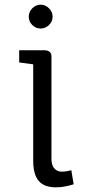

<svg xmlns="http://www.w3.org/2000/svg" viewBox="-20 -787 377 821"><path d="M218 14Q169 14 145.5 -13.5Q122 -41 122 -99V-512L62 -520V-572H170Q202 -572 200 -541V-108Q200 -80 212.5 -66.5Q225 -53 244 -53Q258 -53 268.5 -55.5Q279 -58 285 -59L295 1Q279 6 260 10Q241 14 218 14ZM154 -665Q133 -665 118 -680Q103 -695 103 -716Q103 -736 118 -751.5Q133 -767 154 -767Q174 -767 189.5 -751.5Q205 -736 205 -716Q205 -695 189.5 -680Q174 -665 154 -665Z"/></svg>

Font: Fauna One
Style: Regular
Weight: 400
Designer: Eduardo Rodriguez Tunni
Foundry: Eduardo Rodriguez Tunni
Version: Version 2.001; ttfautohint (v1.8.4.7-5d5b);gftools[0.9.23]